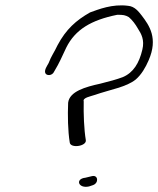

<svg xmlns="http://www.w3.org/2000/svg" viewBox="-20 -717 599 727"><path d="M151 -442C154 -429 178 -429 185 -446C206 -481 212 -497 231 -537C265 -605 325 -641 424 -661C447 -661 454 -660 468 -652C481 -641 493 -625 502 -609C515 -589 528 -566 519 -529C507 -478 485 -442 445 -425C421 -416 395 -409 359 -400C304 -388 243 -371 238 -328C236 -280 237 -221 244 -178C246 -154 308 -163 305 -186C298 -228 296 -286 297 -333C292 -347 323 -352 337 -357C401 -379 458 -387 494 -416C515 -434 531 -461 543 -489C579 -572 546 -620 516 -659C505 -673 490 -693 465 -695C405 -703 352 -681 321 -670C268 -640 230 -606 198 -546C184 -516 175 -507 164 -478C158 -467 148 -453 151 -442ZM303 -44C264 -40 276 -2 317 -11L332 -16C355 -24 352 -56 328 -50Z"/></svg>

Font: Stray Cat
Style: SuExtObl
Weight: 400
Version: Version 1.0